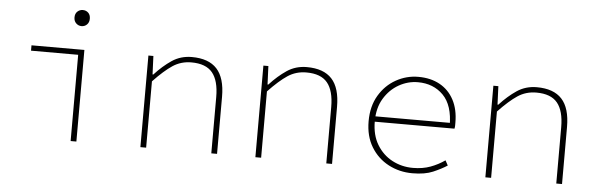

<svg xmlns="http://www.w3.org/2000/svg" viewBox="-46 -835 3093 998"><g transform="rotate(5 1500.0 -336.0)"><path d="M346 0V-450H100V-478H376V0ZM350 -600Q334 -600 322 -611.5Q310 -623 310 -642Q310 -662 322 -673Q334 -684 350 -684Q367 -684 378.5 -673Q390 -662 390 -642Q390 -623 378.5 -611.5Q367 -600 350 -600Z M710 0V-478H736L740 -382H744Q787 -429 832.5 -459.5Q878 -490 936 -490Q1024 -490 1067 -443Q1110 -396 1110 -298V0H1080V-294Q1080 -379 1046 -420.5Q1012 -462 936 -462Q882 -462 839 -433.5Q796 -405 740 -346V0Z M1310 0V-478H1336L1340 -382H1344Q1387 -429 1432.5 -459.5Q1478 -490 1536 -490Q1624 -490 1667 -443Q1710 -396 1710 -298V0H1680V-294Q1680 -379 1646 -420.5Q1612 -462 1536 -462Q1482 -462 1439 -433.5Q1396 -405 1340 -346V0Z M2130 12Q2062 12 2005 -18Q1948 -48 1914 -104Q1880 -160 1880 -238Q1880 -316 1913.5 -372.5Q1947 -429 2001.5 -459.5Q2056 -490 2118 -490Q2182 -490 2229.5 -464Q2277 -438 2303.5 -388.5Q2330 -339 2330 -270Q2330 -263 2330 -255Q2330 -247 2328 -238H1890V-266H2320L2302 -250Q2302 -358 2250.5 -410Q2199 -462 2118 -462Q2066 -462 2019 -435.5Q1972 -409 1942 -359.5Q1912 -310 1912 -240Q1912 -168 1942.5 -118Q1973 -68 2022.5 -42Q2072 -16 2130 -16Q2181 -16 2221.5 -31Q2262 -46 2296 -70L2310 -44Q2279 -24 2237 -6Q2195 12 2130 12Z M2510 0V-478H2536L2540 -382H2544Q2587 -429 2632.5 -459.5Q2678 -490 2736 -490Q2824 -490 2867 -443Q2910 -396 2910 -298V0H2880V-294Q2880 -379 2846 -420.5Q2812 -462 2736 -462Q2682 -462 2639 -433.5Q2596 -405 2540 -346V0Z"/></g></svg>

Font: Source Code Pro ExtraLight
Style: Regular
Weight: 200
Monospace: yes
Designer: Paul D. Hunt, Teo Tuominen
Foundry: Adobe
Version: Version 1.026;hotconv 1.1.0;makeotfexe 2.6.0